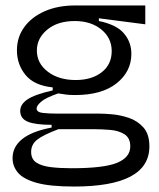

<svg xmlns="http://www.w3.org/2000/svg" viewBox="-20 -533 584 703"><path d="M251 150Q163 150 114.5 136.5Q66 123 46 99.5Q26 76 26 46Q26 5 61 -23.5Q96 -52 169 -66V-76Q109 -76 81.5 -87.5Q54 -99 54 -127Q54 -151 80.5 -169Q107 -187 173 -202V-213Q105 -220 73.5 -258.5Q42 -297 42 -349Q42 -397 69 -434Q96 -471 144 -492Q192 -513 255 -513H512V-444L342 -466V-456Q406 -443 433.5 -411Q461 -379 461 -336Q461 -271 407 -228Q353 -185 255 -185Q237 -185 224 -186.5Q211 -188 193 -191Q147 -175 130.5 -160.5Q114 -146 114 -136Q114 -122 137 -119.5Q160 -117 189 -117H345Q361 -117 390.5 -114.5Q420 -112 451.5 -101.5Q483 -91 505 -66.5Q527 -42 527 3Q527 150 251 150ZM257 -240Q316 -240 352.5 -268.5Q389 -297 389 -346Q389 -394 351 -425Q313 -456 254 -456Q191 -456 153 -424.5Q115 -393 115 -348Q115 -301 155 -270.5Q195 -240 257 -240ZM242 83Q361 83 409 63Q457 43 457 3Q457 -28 435.5 -41.5Q414 -55 382.5 -57.5Q351 -60 321 -60H194Q138 -39 116 -21.5Q94 -4 94 23Q94 50 113.5 62.5Q133 75 166.5 79Q200 83 242 83Z"/></svg>

Font: Bricolage Grotesque 96pt Light
Style: Regular
Weight: 300
Designer: Mathieu Triay
Foundry: Atelier Triay
Version: Version 1.001; ttfautohint (v1.8.4.7-5d5b);gftools[0.9.33.de